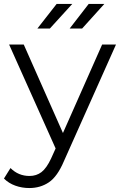

<svg xmlns="http://www.w3.org/2000/svg" viewBox="-38 -751 616 970"><path d="M110 199Q73 199 39.5 187Q6 175 -18 151L15 98Q55 138 111 138Q146 138 171.5 118.5Q197 99 220 50L243 -1L8 -526H82L280 -79L478 -526H548L285 63Q252 141 209 170Q166 199 110 199ZM314 -607 410 -731H489L377 -607ZM151 -607 248 -731H327L214 -607Z"/></svg>

Font: Montserrat
Style: Regular
Weight: 400
Designer: Julieta Ulanovsky
Foundry: Julieta Ulanovsky
Version: Version 9.000; ttfautohint (v1.8.4.7-5d5b)